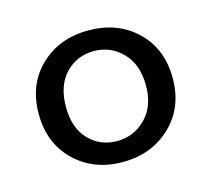

<svg xmlns="http://www.w3.org/2000/svg" viewBox="-64 -784 564 512"><g transform="rotate(-15 218.0 -527.5)"><path d="M218 -709Q299 -709 351 -659Q403 -609 403 -528Q403 -447 350 -396.5Q297 -346 217 -346Q137 -346 85 -396.5Q33 -447 33 -528Q33 -609 85.5 -659Q138 -709 218 -709ZM329 -527Q329 -586 296.5 -619Q264 -652 218 -652Q171 -652 139.5 -619Q108 -586 108 -527Q108 -469 139 -436.5Q170 -404 217 -404Q263 -404 296 -437Q329 -470 329 -527Z"/></g></svg>

Font: SVN-Poppins
Style: Regular
Weight: 400
Designer: Ninad Kale (Devanagari), Jonny Pinhorn (Latin)
Foundry: Indian Type Foundry
Version: Version 3.002 2017